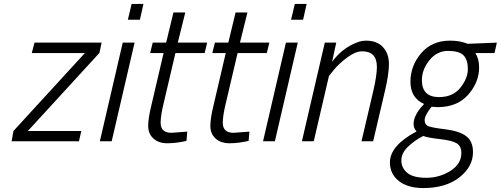

<svg xmlns="http://www.w3.org/2000/svg" viewBox="-20 -716 2538 973"><path d="M141 -447H410L48 -52L39 0H380L392 -52H121L484 -448L495 -500H155Z M486 0H546L662 -500H602ZM628 -616H689L707 -696H647Z M794 -94C794 -116 798.3 -145.7 807 -183L869 -447H1017L1030 -500H881L919 -653H859L822 -500H754L741 -447H809L748 -186C736.7 -140.7 731 -104.7 731 -78C731 -51.3 739.8 -30 757.5 -14C775.2 2 798.8 10 828.5 10C858.2 10 890.3 6 925 -2L929 -49L849 -43C812.3 -43 794 -60 794 -94Z M1109 -94C1109 -116 1113.3 -145.7 1122 -183L1184 -447H1332L1345 -500H1196L1234 -653H1174L1137 -500H1069L1056 -447H1124L1063 -186C1051.7 -140.7 1046 -104.7 1046 -78C1046 -51.3 1054.8 -30 1072.5 -14C1090.2 2 1113.8 10 1143.5 10C1173.2 10 1205.3 6 1240 -2L1244 -49L1164 -43C1127.3 -43 1109 -60 1109 -94Z M1313 0H1373L1489 -500H1429ZM1455 -616H1516L1534 -696H1474Z M1834 -510C1817.3 -510 1800 -506 1782 -498C1736 -479.3 1696.3 -447.7 1663 -403L1684 -500H1626L1510 0H1570L1647 -331L1672 -362C1689.3 -383.3 1712 -404.3 1740 -425C1768 -445.7 1793 -456 1815 -456C1865 -456 1890 -429.7 1890 -377C1890 -347.7 1883.7 -306 1871 -252L1812 0H1871L1931 -256C1944.3 -312 1951 -357.3 1951 -392C1951 -426.7 1941 -455 1921 -477C1901 -499 1872 -510 1834 -510Z M2125 237C2201 237 2262 219 2308 183C2354 147 2377 104.3 2377 55C2377 18.3 2365.5 -8.7 2342.5 -26C2319.5 -43.3 2284.8 -54.8 2238.5 -60.5C2192.2 -66.2 2162.8 -71.5 2150.5 -76.5C2138.2 -81.5 2132 -91.8 2132 -107.5C2132 -123.2 2143.7 -145.7 2167 -175L2197 -173C2263.7 -173 2315.5 -194 2352.5 -236C2389.5 -278 2408 -324 2408 -374C2408 -403.3 2401.7 -427.7 2389 -447H2486L2498 -500L2350 -494L2339 -498C2317 -506 2290.7 -510 2260 -510C2199.3 -510 2150.8 -488.8 2114.5 -446.5C2078.2 -404.2 2060 -355.8 2060 -301.5C2060 -247.2 2083 -209.7 2129 -189L2116 -174C2106.7 -164.7 2097.7 -151.8 2089 -135.5C2080.3 -119.2 2076 -103.3 2076 -88C2076 -72.7 2081 -60 2091 -50C2001 -2 1956 50.3 1956 107C1956 146.3 1971.2 177.8 2001.5 201.5C2031.8 225.2 2073 237 2125 237ZM2047 28C2069 6.7 2095 -11.7 2125 -27C2139.7 -21 2167.8 -15.7 2209.5 -11C2251.2 -6.3 2279.7 0.8 2295 10.5C2310.3 20.2 2318 36.3 2318 59C2318 96.3 2299.5 126.7 2262.5 150C2225.5 173.3 2184.8 185 2140.5 185C2096.2 185 2064 176.7 2044 160C2024 143.3 2014 122.5 2014 97.5C2014 72.5 2025 49.3 2047 28ZM2205 -224C2147 -224 2118 -252.7 2118 -310C2118 -345.3 2130.7 -378.8 2156 -410.5C2181.3 -442.2 2212.8 -458 2250.5 -458C2288.2 -458 2314.3 -450.5 2329 -435.5C2343.7 -420.5 2351 -397.3 2351 -366C2351 -334.7 2338.3 -303.2 2313 -271.5C2287.7 -239.8 2251.7 -224 2205 -224Z"/></svg>

Font: Titillium Web
Style: Light Italic
Weight: 300
Italic angle: -13°
Version: Version 1.001;PS 57.000;hotconv 1.0.70;makeotf.lib2.5.55311